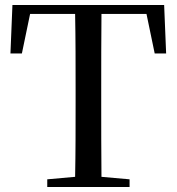

<svg xmlns="http://www.w3.org/2000/svg" viewBox="-20 -752 710 772"><path d="M22 -537H68L101 -696H282C284 -595 284 -494 284 -392V-339C284 -239 284 -139 282 -41L170 -31V0H501V-31L388 -41C387 -140 387 -240 387 -340V-392C387 -494 387 -596 388 -696H569L602 -537H648L640 -732H30Z"/></svg>

Font: Noto Serif CJK SC Medium
Style: Regular
Weight: 500
Designer: Ryoko NISHIZUKA 西塚涼子 (kana & ideographs); Frank Grießhammer (Latin, Greek & Cyrillic); Wenlong ZHANG 张文龙 (bopomofo); San
Foundry: Adobe
Version: Version 2.001;hotconv 1.1.0;makeotfexe 2.6.0